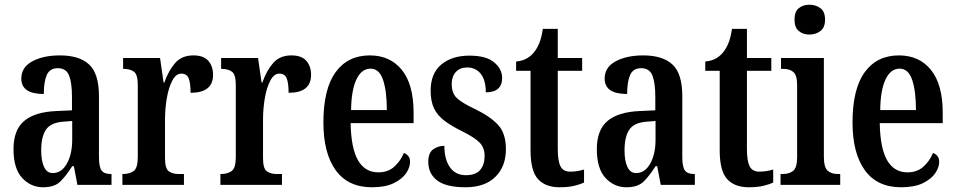

<svg xmlns="http://www.w3.org/2000/svg" viewBox="-20 -781 4037 811"><path d="M162 10Q110 10 73.5 -29.5Q37 -69 37 -151Q37 -232 82 -270Q127 -308 218 -312L284 -315V-373Q284 -430 272 -461.5Q260 -493 224 -493Q190 -493 177.5 -464Q165 -435 165 -384Q70 -384 70 -449Q70 -497 116.5 -522Q163 -547 233 -547Q315 -547 356.5 -508.5Q398 -470 398 -375V-118Q398 -76 409 -61Q420 -46 448 -46H451V0H307L292 -79H285Q259 -38 234.5 -14Q210 10 162 10ZM203 -50Q240 -50 262.5 -90Q285 -130 285 -191V-270L247 -267Q194 -263 174 -233Q154 -203 154 -146Q154 -102 166 -76Q178 -50 203 -50Z M497 0V-46H500Q527 -46 544.5 -58.5Q562 -71 562 -118V-422Q562 -466 546 -478Q530 -490 503 -490H500V-536H656L671 -432H674Q692 -483 720 -515Q748 -547 797 -547Q840 -547 860 -524Q880 -501 880 -465Q880 -389 785 -389Q785 -430 777 -450Q769 -470 746 -470Q723 -470 707.5 -440Q692 -410 684.5 -365.5Q677 -321 677 -276V-113Q677 -69 693 -57.5Q709 -46 734 -46H757V0Z M911 0V-46H914Q941 -46 958.5 -58.5Q976 -71 976 -118V-422Q976 -466 960 -478Q944 -490 917 -490H914V-536H1070L1085 -432H1088Q1106 -483 1134 -515Q1162 -547 1211 -547Q1254 -547 1274 -524Q1294 -501 1294 -465Q1294 -389 1199 -389Q1199 -430 1191 -450Q1183 -470 1160 -470Q1137 -470 1121.5 -440Q1106 -410 1098.5 -365.5Q1091 -321 1091 -276V-113Q1091 -69 1107 -57.5Q1123 -46 1148 -46H1171V0Z M1551 10Q1450 10 1398 -62Q1346 -134 1346 -264Q1346 -405 1397.5 -476Q1449 -547 1542 -547Q1628 -547 1677.5 -485.5Q1727 -424 1727 -305V-261H1461Q1463 -154 1492.5 -103.5Q1522 -53 1578 -53Q1619 -53 1645.5 -77Q1672 -101 1686 -135Q1697 -131 1704.5 -122Q1712 -113 1712 -97Q1712 -74 1695.5 -49.5Q1679 -25 1643.5 -7.5Q1608 10 1551 10ZM1614 -316Q1614 -396 1598 -443.5Q1582 -491 1545 -491Q1507 -491 1485.5 -445.5Q1464 -400 1463 -316Z M1946 10Q1865 10 1827 -18.5Q1789 -47 1789 -98Q1789 -135 1809.5 -150Q1830 -165 1857 -165Q1857 -108 1880.5 -74.5Q1904 -41 1948 -41Q1989 -41 2008 -63Q2027 -85 2027 -123Q2027 -157 2006 -178.5Q1985 -200 1935 -225Q1888 -248 1858 -270.5Q1828 -293 1813.5 -323Q1799 -353 1799 -398Q1799 -471 1844 -508.5Q1889 -546 1963 -546Q2034 -546 2067.5 -517.5Q2101 -489 2101 -452Q2101 -391 2032 -391Q2032 -443 2010.5 -469.5Q1989 -496 1953 -496Q1923 -496 1905.5 -477Q1888 -458 1888 -426Q1888 -388 1909 -367.5Q1930 -347 1985 -321Q2048 -291 2082.5 -255Q2117 -219 2117 -151Q2117 -78 2072.5 -34Q2028 10 1946 10Z M2343 10Q2284 10 2252.5 -24.5Q2221 -59 2221 -146V-482H2160V-521Q2188 -524 2206.5 -535Q2225 -546 2237 -562Q2249 -577 2258 -599Q2267 -621 2273 -659H2336V-536H2439V-482H2336V-151Q2336 -101 2347.5 -78.5Q2359 -56 2388 -56Q2419 -56 2447 -65V-10Q2433 -3 2407 3.5Q2381 10 2343 10Z M2626 10Q2574 10 2537.5 -29.5Q2501 -69 2501 -151Q2501 -232 2546 -270Q2591 -308 2682 -312L2748 -315V-373Q2748 -430 2736 -461.5Q2724 -493 2688 -493Q2654 -493 2641.5 -464Q2629 -435 2629 -384Q2534 -384 2534 -449Q2534 -497 2580.5 -522Q2627 -547 2697 -547Q2779 -547 2820.5 -508.5Q2862 -470 2862 -375V-118Q2862 -76 2873 -61Q2884 -46 2912 -46H2915V0H2771L2756 -79H2749Q2723 -38 2698.5 -14Q2674 10 2626 10ZM2667 -50Q2704 -50 2726.5 -90Q2749 -130 2749 -191V-270L2711 -267Q2658 -263 2638 -233Q2618 -203 2618 -146Q2618 -102 2630 -76Q2642 -50 2667 -50Z M3142 10Q3083 10 3051.5 -24.5Q3020 -59 3020 -146V-482H2959V-521Q2987 -524 3005.5 -535Q3024 -546 3036 -562Q3048 -577 3057 -599Q3066 -621 3072 -659H3135V-536H3238V-482H3135V-151Q3135 -101 3146.5 -78.5Q3158 -56 3187 -56Q3218 -56 3246 -65V-10Q3232 -3 3206 3.5Q3180 10 3142 10Z M3399 -635Q3372 -635 3354 -650Q3336 -665 3336 -698Q3336 -732 3354 -746.5Q3372 -761 3399 -761Q3426 -761 3445.5 -746.5Q3465 -732 3465 -698Q3465 -665 3445.5 -650Q3426 -635 3399 -635ZM3277 0V-46H3287Q3314 -46 3330.5 -59.5Q3347 -73 3347 -117V-421Q3347 -463 3331.5 -476.5Q3316 -490 3290 -490H3279V-536H3460V-119Q3460 -74 3476 -60Q3492 -46 3519 -46H3529V0Z M3786 10Q3685 10 3633 -62Q3581 -134 3581 -264Q3581 -405 3632.5 -476Q3684 -547 3777 -547Q3863 -547 3912.5 -485.5Q3962 -424 3962 -305V-261H3696Q3698 -154 3727.5 -103.5Q3757 -53 3813 -53Q3854 -53 3880.5 -77Q3907 -101 3921 -135Q3932 -131 3939.5 -122Q3947 -113 3947 -97Q3947 -74 3930.5 -49.5Q3914 -25 3878.5 -7.5Q3843 10 3786 10ZM3849 -316Q3849 -396 3833 -443.5Q3817 -491 3780 -491Q3742 -491 3720.5 -445.5Q3699 -400 3698 -316Z"/></svg>

Font: Noto Serif Khmer ExtraCondensed SemiBold
Style: Regular
Weight: 600
Width: 2
Designer: Danh Hong and the Monotype Design Team
Foundry: Monotype Imaging Inc.
Version: Version 2.004; ttfautohint (v1.8.4.7-5d5b)